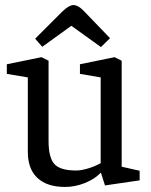

<svg xmlns="http://www.w3.org/2000/svg" viewBox="-20 -730 597 759"><path d="M237 9Q166 9 128 -26.5Q90 -62 90 -129V-424L7 -438V-476L144 -504L172 -490V-172Q172 -107 195 -81.5Q218 -56 281 -56Q302 -56 329.5 -64.5Q357 -73 378 -85V-424L296 -438V-476L433 -504L461 -490V-71L532 -55V-17L395 3L379 -47L377 -46Q354 -22 315.5 -6.5Q277 9 237 9ZM379 -544 262 -628 147 -545 119 -577 225 -683Q239 -697 250.5 -703.5Q262 -710 270 -710Q279 -710 288.5 -705Q298 -700 309 -689L415 -579Z"/></svg>

Font: Faustina Light
Style: Regular
Weight: 400
Version: Version 1.200